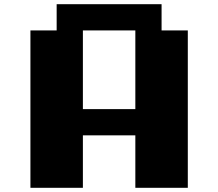

<svg xmlns="http://www.w3.org/2000/svg" viewBox="-20 -895 1040 915"><path d="M250 -875H750V-750H875V0H625V-250H375V0H125V-750H250ZM375 -750V-375H625V-750Z"/></svg>

Font: Dogica
Style: Bold
Weight: 700
Monospace: yes
Designer: Roberto Mocci
Version: Version 001.000